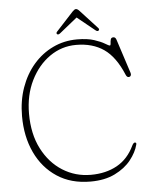

<svg xmlns="http://www.w3.org/2000/svg" viewBox="-59 -914 756 976"><g transform="rotate(-5 319.0 -426.0)"><path d="M611 -152.5Q601 -113.5 570.5 -75Q540 -36.5 488.2 -11Q436.5 14.5 363.5 14.5Q264 14.5 192.8 -32.5Q121.5 -79.5 83.2 -161.2Q45 -243 45 -347Q45 -425.5 68.5 -492Q92 -558.5 134.5 -607.8Q177 -657 234 -684.2Q291 -711.5 357.5 -711.5Q410 -711.5 444.2 -700.2Q478.5 -689 497.2 -677.5Q516 -666 521 -666Q525.5 -666 525.8 -676Q526 -686 528.5 -696Q531 -706 542.5 -706Q553 -706 557.5 -692L614 -518Q616.5 -510.5 613.5 -504.5Q610.5 -498.5 603 -498Q593.5 -497.5 588 -511Q549 -604.5 491.5 -644.2Q434 -684 350 -684Q276 -684 215.2 -641.5Q154.5 -599 118 -525Q81.5 -451 81.5 -356Q81.5 -252.5 120.2 -177Q159 -101.5 224 -60.5Q289 -19.5 368 -19.5Q445 -19.5 502 -51.2Q559 -83 590.5 -149.5Q597.5 -163.5 604.5 -163.5Q614 -163.5 611 -152.5ZM470 -746Q464 -742 454.5 -750L365 -822.5L275 -750Q265.5 -742.5 260 -746Q252.5 -751.5 260.5 -760L348 -855Q358 -865.5 365 -865.5Q373 -865.5 382.5 -855L470 -760Q477.5 -752 470 -746Z"/></g></svg>

Font: Fraunces 72pt SuperSoft Thin
Style: Regular
Weight: 100
Version: Version 1.000;[b76b70a41]